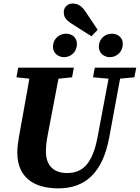

<svg xmlns="http://www.w3.org/2000/svg" viewBox="-20 -1036 783 1075"><path d="M211.6 -588.2H239.2L383.5 -603.2L393.7 -657.1H82.1L72 -603.2L211.6 -588.2ZM307.1 18.6C453.9 18.6 553.8 -64.9 591 -264L663.8 -657.1H599.4L526.2 -267.9C498.1 -120.9 444.2 -67.2 356.1 -67.2C278.1 -67.2 237.1 -111.7 237.1 -187.9C237.1 -219.8 241 -248.8 247.4 -281.3L319.1 -657.1H154.1C138.8 -557 119.4 -455.8 101.8 -357.1L86.4 -271C80.8 -239 76.9 -209.1 76.9 -181.9C76.9 -46.8 164.3 18.6 307.1 18.6ZM605.2 -593.9H633.1L732.4 -603.2L742.8 -657.1H510.8L500.7 -603.2L605.2 -593.9ZM338.7 -715.8C375.2 -715.8 410.6 -743.4 410.6 -790.5C410.6 -824.8 384.7 -847.4 350.1 -847.4C315.4 -847.4 276.7 -822.3 276.7 -773.7C276.7 -737.1 308 -715.8 338.7 -715.8ZM491.9 -833 526.9 -869 460.5 -968.2C436.1 -1005.5 414.2 -1016.2 385.9 -1016.2C360.3 -1016.2 337.2 -997 337.2 -969.1C337.2 -948.3 340.9 -928.5 382.3 -902.5L491.9 -833ZM594.6 -715.8C631.1 -715.8 667.4 -743.4 667.4 -790.5C667.4 -824.8 641 -847.4 606.1 -847.4C571.6 -847.4 533.5 -822.3 533.5 -773.7C533.5 -737.1 564.8 -715.8 594.6 -715.8Z"/></svg>

Font: Source Serif 4 Variable
Style: Italic
Weight: 400
Italic angle: -12°
Designer: Frank Grießhammer
Foundry: Adobe Systems Incorporated
Version: Version 4.004;hotconv 1.0.116;makeotfexe 2.5.65601